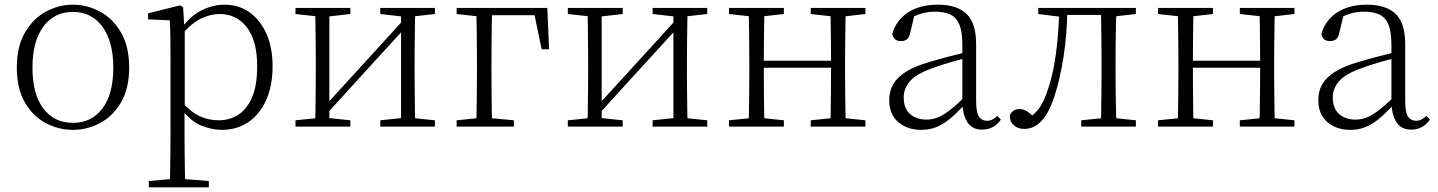

<svg xmlns="http://www.w3.org/2000/svg" viewBox="-20 -542 6155 822"><path d="M292 14Q231 14 176 -15Q121 -44 86.5 -103.5Q52 -163 52 -253Q52 -343 87 -403Q122 -463 177 -492.5Q232 -522 292 -522Q353 -522 408 -492.5Q463 -463 498 -403Q533 -343 533 -253Q533 -163 498 -103.5Q463 -44 408 -15Q353 14 292 14ZM292 -16Q372 -16 418.5 -77.5Q465 -139 465 -252Q465 -365 418.5 -428Q372 -491 292 -491Q212 -491 165.5 -428Q119 -365 119 -252Q119 -139 165.5 -77.5Q212 -16 292 -16Z M617 260V233L729 223H750L874 233V260ZM707 260Q708 229 708.5 189.5Q709 150 709.5 108.5Q710 67 710 32V-278Q710 -330 709.5 -374Q709 -418 707 -455L614 -459V-485L751 -519L764 -511L769 -425L771 -420V-80L770 -71V32Q770 66 770.5 107.5Q771 149 771.5 189Q772 229 773 260ZM930 14Q887 14 841.5 -4.5Q796 -23 757 -75H744L756 -108Q797 -62 835 -44.5Q873 -27 917 -27Q962 -27 999 -50Q1036 -73 1058.5 -124Q1081 -175 1081 -257Q1081 -369 1036.5 -425.5Q992 -482 921 -482Q881 -482 840.5 -462.5Q800 -443 753 -389L744 -420H756Q796 -475 844.5 -498.5Q893 -522 941 -522Q1002 -522 1048 -489.5Q1094 -457 1120.5 -398Q1147 -339 1147 -259Q1147 -175 1119.5 -113.5Q1092 -52 1043 -19Q994 14 930 14Z M1245 0V-27L1353 -38H1374L1480 -27V0ZM1608 0V-27L1713 -38H1734L1842 -27V0ZM1329 0Q1330 -24 1330.5 -64.5Q1331 -105 1331.5 -148.5Q1332 -192 1332 -226V-283Q1332 -316 1331.5 -359.5Q1331 -403 1330.5 -443.5Q1330 -484 1329 -508H1390V0ZM1370 -45 1340 -61H1346L1530 -262L1715 -465L1743 -447H1737L1553 -246ZM1697 0V-508H1758Q1757 -484 1756.5 -443.5Q1756 -403 1755.5 -359.5Q1755 -316 1755 -283V-226Q1755 -192 1755.5 -148.5Q1756 -105 1756.5 -64.5Q1757 -24 1758 0ZM1245 -482V-508H1480V-482L1375 -470H1354ZM1608 -482V-508H1842V-482L1735 -470H1714Z M2019 0Q2020 -24 2020.5 -64.5Q2021 -105 2021.5 -148.5Q2022 -192 2022 -226V-275Q2022 -312 2021.5 -357Q2021 -402 2020.5 -443Q2020 -484 2019 -508H2087Q2086 -484 2085.5 -443Q2085 -402 2084.5 -357Q2084 -312 2084 -275V-226Q2084 -192 2084.5 -148.5Q2085 -105 2085.5 -64.5Q2086 -24 2087 0ZM2052 -477V-508H2323L2331 -331H2299L2263 -504L2294 -477ZM1935 0V-27L2042 -38H2062L2180 -27V0ZM1935 -482V-508H2052V-470H2044Z M2411 0V-27L2519 -38H2540L2646 -27V0ZM2774 0V-27L2879 -38H2900L3008 -27V0ZM2495 0Q2496 -24 2496.5 -64.5Q2497 -105 2497.5 -148.5Q2498 -192 2498 -226V-283Q2498 -316 2497.5 -359.5Q2497 -403 2496.5 -443.5Q2496 -484 2495 -508H2556V0ZM2536 -45 2506 -61H2512L2696 -262L2881 -465L2909 -447H2903L2719 -246ZM2863 0V-508H2924Q2923 -484 2922.5 -443.5Q2922 -403 2921.5 -359.5Q2921 -316 2921 -283V-226Q2921 -192 2921.5 -148.5Q2922 -105 2922.5 -64.5Q2923 -24 2924 0ZM2411 -482V-508H2646V-482L2541 -470H2520ZM2774 -482V-508H3008V-482L2901 -470H2880Z M3185 0Q3186 -24 3186.5 -64.5Q3187 -105 3187.5 -148.5Q3188 -192 3188 -226V-283Q3188 -316 3187.5 -359.5Q3187 -403 3186.5 -443.5Q3186 -484 3185 -508H3253Q3252 -484 3251.5 -443Q3251 -402 3250.5 -357Q3250 -312 3250 -275V-256Q3250 -207 3250.5 -157Q3251 -107 3251.5 -65.5Q3252 -24 3253 0ZM3534 0Q3536 -24 3536.5 -65.5Q3537 -107 3537.5 -157Q3538 -207 3538 -256V-275Q3538 -312 3537.5 -357Q3537 -402 3536.5 -443Q3536 -484 3534 -508H3601Q3600 -484 3599.5 -443.5Q3599 -403 3598.5 -359.5Q3598 -316 3598 -283V-226Q3598 -192 3598.5 -148.5Q3599 -105 3599.5 -64.5Q3600 -24 3601 0ZM3101 0V-27L3210 -38H3230L3336 -27V0ZM3101 -482V-508H3336V-482L3230 -470H3210ZM3451 0V-27L3559 -38H3580L3685 -27V0ZM3451 -482V-508H3685V-482L3580 -470H3559ZM3218 -252V-282H3568V-252Z M3923 14Q3865 14 3826 -19Q3787 -52 3787 -114Q3787 -151 3803.5 -180.5Q3820 -210 3857.5 -234Q3895 -258 3957 -276Q4000 -289 4044.5 -300.5Q4089 -312 4129 -321V-297Q4089 -287 4047.5 -275Q4006 -263 3969 -249Q3902 -225 3875.5 -194Q3849 -163 3849 -125Q3849 -78 3876 -54Q3903 -30 3947 -30Q3972 -30 3995.5 -39.5Q4019 -49 4048.5 -72Q4078 -95 4118 -134L4124 -89H4105Q4073 -55 4045 -32Q4017 -9 3988 2.5Q3959 14 3923 14ZM4185 13Q4143 13 4122.5 -17.5Q4102 -48 4100 -102V-106V-350Q4100 -407 4087 -437.5Q4074 -468 4048 -480Q4022 -492 3982 -492Q3952 -492 3922 -483Q3892 -474 3860 -454L3896 -482L3877 -402Q3873 -382 3863 -374Q3853 -366 3837 -366Q3806 -366 3800 -397Q3817 -456 3868 -489Q3919 -522 3995 -522Q4077 -522 4118 -482.5Q4159 -443 4159 -354V-113Q4159 -61 4171 -43Q4183 -25 4205 -25Q4218 -25 4228 -30Q4238 -35 4250 -46L4265 -30Q4250 -8 4229.5 2.5Q4209 13 4185 13Z M4365 10Q4338 10 4320.5 -5.5Q4303 -21 4303 -47Q4309 -61 4319 -68Q4329 -75 4345 -75Q4362 -75 4377.5 -65Q4393 -55 4411 -35V-26H4381V-35Q4409 -52 4427 -76Q4445 -100 4461 -143Q4487 -214 4500 -306.5Q4513 -399 4515 -508H4550Q4548 -396 4533.5 -300.5Q4519 -205 4495 -132Q4479 -82 4459 -50.5Q4439 -19 4415.5 -4.5Q4392 10 4365 10ZM4425 -482V-508H4528V-470H4521ZM4530 -478V-508H4722V-478ZM4609 0V-27L4718 -38H4738L4843 -27V0ZM4693 0Q4694 -24 4694.5 -64.5Q4695 -105 4695.5 -148.5Q4696 -192 4696 -226V-283Q4696 -316 4695.5 -359.5Q4695 -403 4694.5 -443.5Q4694 -484 4693 -508H4760Q4759 -484 4758 -443.5Q4757 -403 4756.5 -359.5Q4756 -316 4756 -283V-226Q4756 -192 4756.5 -148.5Q4757 -105 4758 -64.5Q4759 -24 4760 0ZM4726 -470V-508H4843V-482L4738 -470Z M5022 0Q5023 -24 5023.5 -64.5Q5024 -105 5024.5 -148.5Q5025 -192 5025 -226V-283Q5025 -316 5024.5 -359.5Q5024 -403 5023.5 -443.5Q5023 -484 5022 -508H5090Q5089 -484 5088.5 -443Q5088 -402 5087.5 -357Q5087 -312 5087 -275V-256Q5087 -207 5087.5 -157Q5088 -107 5088.5 -65.5Q5089 -24 5090 0ZM5371 0Q5373 -24 5373.5 -65.5Q5374 -107 5374.5 -157Q5375 -207 5375 -256V-275Q5375 -312 5374.5 -357Q5374 -402 5373.5 -443Q5373 -484 5371 -508H5438Q5437 -484 5436.5 -443.5Q5436 -403 5435.5 -359.5Q5435 -316 5435 -283V-226Q5435 -192 5435.5 -148.5Q5436 -105 5436.5 -64.5Q5437 -24 5438 0ZM4938 0V-27L5047 -38H5067L5173 -27V0ZM4938 -482V-508H5173V-482L5067 -470H5047ZM5288 0V-27L5396 -38H5417L5522 -27V0ZM5288 -482V-508H5522V-482L5417 -470H5396ZM5055 -252V-282H5405V-252Z M5760 14Q5702 14 5663 -19Q5624 -52 5624 -114Q5624 -151 5640.5 -180.5Q5657 -210 5694.5 -234Q5732 -258 5794 -276Q5837 -289 5881.5 -300.5Q5926 -312 5966 -321V-297Q5926 -287 5884.5 -275Q5843 -263 5806 -249Q5739 -225 5712.5 -194Q5686 -163 5686 -125Q5686 -78 5713 -54Q5740 -30 5784 -30Q5809 -30 5832.5 -39.5Q5856 -49 5885.5 -72Q5915 -95 5955 -134L5961 -89H5942Q5910 -55 5882 -32Q5854 -9 5825 2.5Q5796 14 5760 14ZM6022 13Q5980 13 5959.5 -17.5Q5939 -48 5937 -102V-106V-350Q5937 -407 5924 -437.5Q5911 -468 5885 -480Q5859 -492 5819 -492Q5789 -492 5759 -483Q5729 -474 5697 -454L5733 -482L5714 -402Q5710 -382 5700 -374Q5690 -366 5674 -366Q5643 -366 5637 -397Q5654 -456 5705 -489Q5756 -522 5832 -522Q5914 -522 5955 -482.5Q5996 -443 5996 -354V-113Q5996 -61 6008 -43Q6020 -25 6042 -25Q6055 -25 6065 -30Q6075 -35 6087 -46L6102 -30Q6087 -8 6066.5 2.5Q6046 13 6022 13Z"/></svg>

Font: Noto Serif SC ExtraLight
Style: Regular
Weight: 200
Designer: Ryoko NISHIZUKA 西塚涼子 (kana & ideographs); Frank Grießhammer (Latin, Greek & Cyrillic); Wenlong ZHANG 张文龙 (bopomofo); San
Foundry: Adobe
Version: Version 2.002-H1;hotconv 1.1.0;makeotfexe 2.6.0